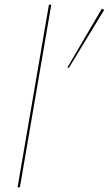

<svg xmlns="http://www.w3.org/2000/svg" viewBox="-20 -800 465 820"><path d="M199 -780 65 0H55L189 -780ZM425 -758 274 -510 268 -512 415 -763Z"/></svg>

Font: Jost Thin
Style: Italic
Weight: 200
Italic angle: -5°
Version: Version 3.710